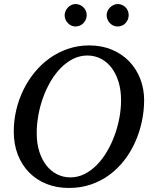

<svg xmlns="http://www.w3.org/2000/svg" viewBox="-20 -911 750 947"><path d="M577.1 -417Q577.1 -466.8 564.7 -507.3Q552.2 -547.9 530 -576.9Q507.8 -606 477.3 -621.6Q446.8 -637.2 411.1 -637.2Q374.5 -637.2 341.8 -621.1Q309.1 -605 281.2 -577.1Q253.4 -549.3 231.2 -512Q209 -474.6 193.4 -432.1Q177.7 -389.6 169.4 -344Q161.1 -298.3 161.1 -253.9Q161.1 -203.1 174.1 -162.8Q187 -122.6 209.2 -94.5Q231.4 -66.4 261.7 -51.3Q292 -36.1 327.1 -36.1Q363.8 -36.1 396.5 -52.5Q429.2 -68.8 457 -96.9Q484.9 -125 507.1 -162.6Q529.3 -200.2 544.9 -242.4Q560.5 -284.7 568.8 -329.3Q577.1 -374 577.1 -417ZM690.9 -417Q690.9 -364.3 679.7 -311.8Q668.5 -259.3 647 -210.9Q625.5 -162.6 593.8 -121.3Q562 -80.1 520.8 -49.3Q479.5 -18.6 429 -1.2Q378.4 16.1 319.8 16.1Q259.8 16.1 210 -3.7Q160.2 -23.4 124 -60.1Q87.9 -96.7 67.9 -147.9Q47.9 -199.2 47.9 -262.2Q47.9 -315.9 60.1 -368.2Q72.3 -420.4 95.5 -467.8Q118.7 -515.1 151.6 -555.2Q184.6 -595.2 225.8 -624.5Q267.1 -653.8 316.2 -670.4Q365.2 -687 419.9 -687Q481.9 -687 532.2 -665.8Q582.5 -644.5 617.7 -607.9Q652.8 -571.3 671.9 -522Q690.9 -472.7 690.9 -417ZM407.7 -836.4Q407.7 -825.2 403.3 -814.9Q398.9 -804.7 391.4 -796.9Q383.8 -789.1 373.8 -784.7Q363.8 -780.3 352.5 -780.3Q341.8 -780.3 332 -784.7Q322.3 -789.1 314.9 -796.9Q307.6 -804.7 303.2 -814.5Q298.8 -824.2 298.8 -835.4Q298.8 -846.2 303.2 -856.2Q307.6 -866.2 314.9 -874Q322.3 -881.8 332 -886.5Q341.8 -891.1 352.5 -891.1Q363.8 -891.1 373.8 -886.7Q383.8 -882.3 391.4 -875Q398.9 -867.7 403.3 -857.7Q407.7 -847.7 407.7 -836.4ZM614.7 -836.4Q614.7 -825.2 610.6 -814.9Q606.4 -804.7 599.1 -796.9Q591.8 -789.1 581.8 -784.7Q571.8 -780.3 560.5 -780.3Q549.3 -780.3 539.3 -784.7Q529.3 -789.1 522 -796.9Q514.6 -804.7 510.3 -814.9Q505.9 -825.2 505.9 -836.4Q505.9 -846.7 510.5 -856.7Q515.1 -866.7 522.7 -874.3Q530.3 -881.8 540.3 -886.5Q550.3 -891.1 560.5 -891.1Q571.8 -891.1 581.8 -886.7Q591.8 -882.3 599.1 -875Q606.4 -867.7 610.6 -857.7Q614.7 -847.7 614.7 -836.4Z"/></svg>

Font: Charis SIL Cyr
Style: Italic
Weight: 400
Italic angle: -11°
Foundry: SIL International
Version: Version 5.000